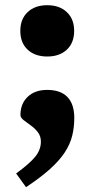

<svg xmlns="http://www.w3.org/2000/svg" viewBox="-20 -544 375 756"><path d="M43.5 139Q96.5 100.5 118.8 73Q141 45.5 141 14Q141 -8 129 -23.5Q117 -39 101 -50.2Q85 -61.5 72.8 -71.2Q60.5 -81 60.5 -91Q60.5 -135.5 89 -162.8Q117.5 -190 165.5 -190Q218.5 -190 245.5 -162Q272.5 -134 272.5 -79.5Q272.5 -42.5 264.2 -9.2Q256 24 235.2 55.8Q214.5 87.5 177.5 121Q140.5 154.5 82.5 193ZM166 -523.5Q214.5 -523.5 243.2 -496.2Q272 -469 272 -422.5Q272 -375.5 243.2 -348.5Q214.5 -321.5 166 -321.5Q117.5 -321.5 88.8 -348.5Q60 -375.5 60 -422.5Q60 -469 88.8 -496.2Q117.5 -523.5 166 -523.5Z"/></svg>

Font: Newsreader 7pt
Style: Bold
Weight: 700
Designer: Hugues Gentile
Foundry: Production Type
Version: Version 1.003